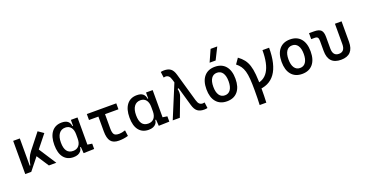

<svg xmlns="http://www.w3.org/2000/svg" viewBox="-41 -1692 5355 2813"><g transform="rotate(-20 2636.5 -285.0)"><path d="M170.9 0 152.3 -93.3H191.4Q198.7 -147 218.3 -195.8Q237.8 -244.6 272.5 -288.6L460.9 -527.3L545.4 -469.2ZM77.1 0V-517.6H180.7V-52.2L170.9 0ZM445.8 0 296.4 -228.5 369.1 -296.9 561.5 0Z M829.1 9.8Q731 9.8 677 -58.3Q623 -126.5 623 -253.9Q623 -384.3 678.5 -455.8Q733.9 -527.3 835 -527.3Q895 -527.3 927.7 -501.7Q960.4 -476.1 966.8 -423.8H1006.8L976.6 -293Q976.6 -362.3 945.6 -400.9Q914.6 -439.5 859.4 -439.5Q795.4 -439.5 760.5 -391.1Q725.6 -342.8 725.6 -253.9Q725.6 -78.1 854.5 -78.1Q912.1 -78.1 944.3 -116.7Q976.6 -155.3 976.6 -224.6V-252L1011.7 -93.8H966.8Q963.4 -59.6 945.3 -36.4Q927.2 -13.2 897.7 -1.7Q868.2 9.8 829.1 9.8ZM985.4 4.9 976.6 -119.1V-239.3L1080.1 -210V-93.8L1151.4 -83V0ZM976.6 -146.5V-517.6H1080.1V-175.8Z M1535.2 9.8Q1448.7 9.8 1410.4 -39.1Q1372.1 -87.9 1372.1 -195.3V-517.6H1475.6V-200.2Q1475.6 -138.7 1493.9 -110.8Q1512.2 -83 1574.2 -83Q1594.2 -83 1617.2 -87.6Q1640.1 -92.3 1669.9 -101.6L1681.6 -10.7Q1644 0 1609.4 4.9Q1574.7 9.8 1535.2 9.8ZM1225.6 -424.8V-517.6H1684.6V-424.8Z M2001 9.8Q1902.8 9.8 1848.9 -58.3Q1794.9 -126.5 1794.9 -253.9Q1794.9 -384.3 1850.3 -455.8Q1905.8 -527.3 2006.8 -527.3Q2066.9 -527.3 2099.6 -501.7Q2132.3 -476.1 2138.7 -423.8H2178.7L2148.4 -293Q2148.4 -362.3 2117.4 -400.9Q2086.4 -439.5 2031.2 -439.5Q1967.3 -439.5 1932.4 -391.1Q1897.5 -342.8 1897.5 -253.9Q1897.5 -78.1 2026.4 -78.1Q2084 -78.1 2116.2 -116.7Q2148.4 -155.3 2148.4 -224.6V-252L2183.6 -93.8H2138.7Q2135.3 -59.6 2117.2 -36.4Q2099.1 -13.2 2069.6 -1.7Q2040 9.8 2001 9.8ZM2157.2 4.9 2148.4 -119.1V-239.3L2252 -210V-93.8L2323.2 -83V0ZM2148.4 -146.5V-517.6H2252V-175.8Z M2865.2 9.8Q2801.8 9.8 2762.7 -18.8Q2723.6 -47.4 2702.1 -122.6L2577.6 -556.6Q2564.5 -603 2544.7 -621.3Q2524.9 -639.6 2496.6 -639.6Q2483.4 -639.6 2466.3 -635.7L2454.6 -726.6Q2479.5 -732.4 2506.3 -732.4Q2568.8 -732.4 2606.9 -705.1Q2645 -677.7 2665.5 -605.5L2791.5 -166Q2804.7 -119.6 2825 -101.3Q2845.2 -83 2875 -83Q2888.2 -83 2905.3 -86.9L2917 3.9Q2892.1 9.8 2865.2 9.8ZM2376.5 0 2600.6 -541 2667 -428.2 2601.1 -408.2Q2608.9 -376 2608.2 -346.2Q2607.4 -316.4 2596.7 -288.6L2487.3 0Z M3222.7 9.8Q3115.2 9.8 3055.7 -60.5Q2996.1 -130.9 2996.1 -258.8Q2996.1 -387.2 3055.7 -457.3Q3115.2 -527.3 3222.7 -527.3Q3330.6 -527.3 3389.9 -457.3Q3449.2 -387.2 3449.2 -258.8Q3449.2 -130.9 3389.9 -60.5Q3330.6 9.8 3222.7 9.8ZM3222.7 -83Q3279.8 -83 3310.8 -128.9Q3341.8 -174.8 3341.8 -258.8Q3341.8 -343.3 3310.8 -388.9Q3279.8 -434.6 3222.7 -434.6Q3165.5 -434.6 3134.5 -388.9Q3103.5 -343.3 3103.5 -258.8Q3103.5 -174.8 3134.5 -128.9Q3165.5 -83 3222.7 -83ZM3173.3 -609.4 3256.3 -794.9H3359.9L3267.1 -609.4Z M3688.5 9.8V-83Q3963.9 -83 3963.9 -517.6H4067.4Q4067.4 9.8 3688.5 9.8ZM3650.4 224.6Q3652.8 176.8 3654.1 119.4Q3655.3 62 3655.3 -4.9Q3655.3 -108.9 3649.7 -181.2Q3644 -253.4 3629.9 -302.7Q3615.7 -352.1 3591.1 -387Q3566.4 -421.9 3528.3 -451.7L3587.9 -537.1Q3639.2 -500 3672.4 -457.3Q3705.6 -414.6 3724.6 -356Q3743.7 -297.4 3751.2 -212.4Q3758.8 -127.4 3758.8 -4.9Q3758.8 62 3757.6 119.4Q3756.3 176.8 3753.9 224.6Z M4394.5 9.8Q4287.1 9.8 4227.5 -60.5Q4168 -130.9 4168 -258.8Q4168 -387.2 4227.5 -457.3Q4287.1 -527.3 4394.5 -527.3Q4502.4 -527.3 4561.8 -457.3Q4621.1 -387.2 4621.1 -258.8Q4621.1 -130.9 4561.8 -60.5Q4502.4 9.8 4394.5 9.8ZM4394.5 -83Q4451.7 -83 4482.7 -128.9Q4513.7 -174.8 4513.7 -258.8Q4513.7 -343.3 4482.7 -388.9Q4451.7 -434.6 4394.5 -434.6Q4337.4 -434.6 4306.4 -388.9Q4275.4 -343.3 4275.4 -258.8Q4275.4 -174.8 4306.4 -128.9Q4337.4 -83 4394.5 -83Z M5000 9.8Q4802.2 9.8 4802.2 -200.2V-356.4Q4802.2 -394 4790 -409.4Q4777.8 -424.8 4747.6 -424.8H4689.9V-517.6H4767.1Q4843.8 -517.6 4874.8 -487.1Q4905.8 -456.5 4905.8 -380.9V-200.2Q4905.8 -83 5000 -83Q5093.8 -83 5093.8 -200.2V-517.6H5197.3V-200.2Q5197.3 9.8 5000 9.8Z"/></g></svg>

Font: Cascadia Code PL
Style: Regular
Weight: 400
Monospace: yes
Designer: Aaron Bell
Foundry: Saja Typeworks
Version: Version 2102.003